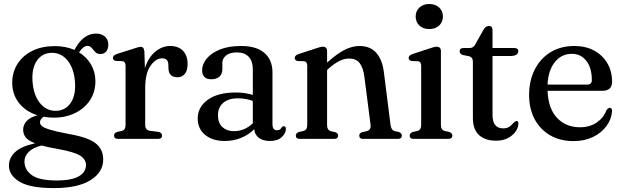

<svg xmlns="http://www.w3.org/2000/svg" viewBox="-20 -693 3106 958"><path d="M321 -25Q418 -8.5 456.5 21.5Q495 51.5 495 103Q495 166 431.8 205.8Q368.5 245.5 248.5 245.5Q130 245.5 77.2 213.5Q24.5 181.5 24.5 133Q24.5 96 54.5 66.8Q84.5 37.5 155 22Q120 8.5 107.8 -8Q95.5 -24.5 95.5 -46Q95.5 -68 111.2 -87.2Q127 -106.5 166.5 -118Q108 -136.5 74.5 -179.5Q41 -222.5 41 -279.5Q41 -333.5 67.8 -375Q94.5 -416.5 142.2 -439.8Q190 -463 253.5 -463Q307.5 -463 351.5 -444L352 -445Q395 -525.5 459 -525.5Q486.5 -525.5 503.5 -510.5Q520.5 -495.5 520.5 -470.5Q520.5 -449 510 -436.2Q499.5 -423.5 481 -423.5Q464 -423.5 454.8 -433.8Q445.5 -444 437.5 -454Q429.5 -464 415.5 -464Q396 -464 374.5 -431.5Q413 -408 434.5 -370.5Q456 -333 456 -288Q456 -234 429 -193Q402 -152 355 -129Q308 -106 248 -106Q222 -106 197.5 -110.5Q179.5 -98 179.5 -83Q179.5 -72.5 189.5 -63.8Q199.5 -55 229.8 -45.8Q260 -36.5 321 -25ZM236.5 -429.5Q190 -428 164.2 -390.5Q138.5 -353 142 -291Q146 -220.5 178.5 -179.8Q211 -139 260 -140Q306.5 -141.5 332.2 -178.8Q358 -216 354.5 -279Q350.5 -349 318.2 -389.8Q286 -430.5 236.5 -429.5ZM102 112.5Q102 154 138.8 180.8Q175.5 207.5 263.5 207.5Q337 207.5 373 186.8Q409 166 409 130.5Q409 102 379.8 83.5Q350.5 65 267 50Q220 42 188 33Q144.5 43.5 123.2 65Q102 86.5 102 112.5Z M700.5 -435.5 703 -353Q720.5 -407.5 755 -435.5Q789.5 -463.5 829 -463.5Q870 -463.5 893 -439.8Q916 -416 916 -373.5Q916 -340.5 902 -324Q888 -307.5 866 -307.5Q820.5 -307.5 820.5 -354L820 -369.5Q820 -402 788.5 -402Q757 -402 730.8 -364.5Q704.5 -327 704.5 -253V-69.5Q704.5 -44 727.5 -40.5L770 -35Q788.5 -32 788.5 -16.5Q788.5 0 768 0H569.5Q549 0 549 -17Q549 -28.5 564.5 -35L587.5 -39.5Q606.5 -44.5 606.5 -68.5V-365Q606.5 -385 591 -388L558 -389Q543.5 -392.5 543.5 -404Q543.5 -416.5 562.5 -423.5L647.5 -450.5Q673.5 -459.5 681.5 -459.5Q698.5 -459.5 700.5 -435.5Z M966.5 -101.5Q966.5 -159 1016.8 -195.2Q1067 -231.5 1157 -231.5Q1181 -231.5 1202.2 -228.2Q1223.5 -225 1241.5 -219.5V-346Q1241.5 -387.5 1221 -409.5Q1200.5 -431.5 1163 -431.5Q1126.5 -431.5 1108 -416.2Q1089.5 -401 1089.5 -379.5V-347.5Q1089.5 -324 1075 -310.8Q1060.5 -297.5 1034.5 -297.5Q988.5 -297.5 988.5 -343Q988.5 -372.5 1011 -400.2Q1033.5 -428 1076.8 -445.8Q1120 -463.5 1182.5 -463.5Q1261 -463.5 1300.2 -428.2Q1339.5 -393 1339.5 -332V-73Q1339.5 -43 1362.5 -43Q1371.5 -43 1376.8 -47Q1382 -51 1385 -57Q1390.5 -63.5 1395 -63.5Q1406.5 -63.5 1406.5 -49Q1406.5 -29 1386 -9.2Q1365.5 10.5 1327 10.5Q1293 10.5 1272 -5Q1251 -20.5 1248.5 -48.5Q1220.5 -20 1182.2 -4.8Q1144 10.5 1101.5 10.5Q1041 10.5 1003.8 -19.8Q966.5 -50 966.5 -101.5ZM1067.5 -118Q1067.5 -79 1089.8 -58.8Q1112 -38.5 1146.5 -38.5Q1201 -38.5 1241.5 -78V-189.5Q1224.5 -195.5 1206.2 -199Q1188 -202.5 1167 -202.5Q1120.5 -202.5 1094 -180Q1067.5 -157.5 1067.5 -118Z M1612 -437.5V-380.5Q1660 -424 1698.5 -443.8Q1737 -463.5 1773.5 -463.5Q1828 -463.5 1858 -428.8Q1888 -394 1895.5 -332L1928.5 -70.5Q1931.5 -44 1949 -39L1970 -34.5Q1985 -28.5 1985 -16.5Q1985 0 1964.5 0H1792Q1772.5 0 1772.5 -17Q1772.5 -28 1786.5 -33.5L1809.5 -38.5Q1832 -44.5 1829 -70L1798 -310.5Q1792 -356.5 1774 -378.8Q1756 -401 1722 -401Q1698.5 -401 1673.5 -388.8Q1648.5 -376.5 1618.5 -350L1612 -343.5V-69Q1612 -44 1630.5 -38.5L1653 -33.5Q1667 -28.5 1667 -17Q1667 0 1647 0H1476Q1456 0 1456 -16.5Q1456 -28.5 1471 -34.5L1494 -39.5Q1513 -45 1513 -69V-365Q1513 -385 1498 -387.5L1465 -388.5Q1450.5 -392 1450.5 -404Q1450.5 -416.5 1469 -423L1554.5 -451Q1580 -460 1590.5 -460Q1612 -460 1612 -437.5Z M2121.5 -548Q2091.5 -548 2072.8 -565.5Q2054 -583 2054 -610.5Q2054 -638 2072.8 -655.5Q2091.5 -673 2121.5 -673Q2152.5 -673 2171.2 -655.5Q2190 -638 2190 -610.5Q2190 -583 2171 -565.5Q2152 -548 2121.5 -548ZM2180 -437.5V-69Q2180 -45 2199 -39.5L2221 -35Q2237 -29 2237 -16.5Q2237 0 2216 0H2044.5Q2024 0 2024 -16.5Q2024 -28.5 2039.5 -34.5L2062.5 -39.5Q2081.5 -45 2081.5 -69V-365Q2081.5 -385 2066 -387.5L2033.5 -388.5Q2019 -392 2019 -404Q2019 -416.5 2037.5 -423L2122.5 -451Q2148 -460 2158.5 -460Q2180 -460 2180 -437.5Z M2320 -412.5 2290 -418.5Q2273.5 -423.5 2273.5 -437Q2273.5 -453.5 2293 -453.5H2324.5Q2343 -453.5 2352.5 -473.5L2391.5 -543Q2403.5 -563.5 2419 -563.5Q2437.5 -563.5 2437.5 -542.5V-453.5H2545.5Q2566 -453.5 2566 -438Q2566 -413.5 2525 -413.5H2437.5V-119.5Q2437.5 -52.5 2490.5 -52.5Q2509.5 -52.5 2520.8 -60.2Q2532 -68 2539.5 -77Q2547 -86 2555 -89.5Q2568 -91 2566.5 -73.5Q2563 -40 2532.2 -15.5Q2501.5 9 2455 9Q2401 9 2370.2 -19Q2339.5 -47 2339.5 -104V-384.5Q2339.5 -407.5 2320 -412.5Z M3034 -285Q3034 -240 2985.5 -240H2712Q2715.5 -151 2759.8 -104.5Q2804 -58 2873.5 -58Q2923 -58 2957.8 -82Q2992.5 -106 3005.5 -142.5Q3014.5 -155 3022.5 -155Q3034.5 -154.5 3034 -138Q3031 -98 3006 -64Q2981 -30 2938.8 -9.5Q2896.5 11 2842 11Q2774.5 11 2724.8 -18Q2675 -47 2647.5 -98.8Q2620 -150.5 2620 -219.5Q2620 -289.5 2647.5 -344.8Q2675 -400 2725.8 -431.8Q2776.5 -463.5 2846.5 -463.5Q2902.5 -463.5 2944.8 -440.5Q2987 -417.5 3010.5 -377.2Q3034 -337 3034 -285ZM2833.5 -424.5Q2782 -424.5 2748.8 -383.8Q2715.5 -343 2712 -271H2909.5Q2933 -271 2933 -293Q2933 -354.5 2905.5 -389.5Q2878 -424.5 2833.5 -424.5Z"/></svg>

Font: Fraunces 72pt Soft
Style: Regular
Weight: 400
Version: Version 1.000;[b76b70a41]